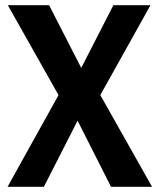

<svg xmlns="http://www.w3.org/2000/svg" viewBox="-20 -550 602 735"><path d="M405 165H562L364 -186L556 -530H414L291 -290L168 -530H10L204 -186L9 165H148L277 -88Z"/></svg>

Font: Cheyenne Sans
Style: Bold
Weight: 700
Designer: The Public Sans project authors (U.S. Web Design System), Libre Franklin designed by Pablo Impallari and Rodrigo Fuenzal
Foundry: The Cheyenne Sans Project Authors
Version: Version 2.007